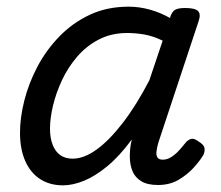

<svg xmlns="http://www.w3.org/2000/svg" viewBox="-20 -539 662 576"><path d="M169 17Q129 17 100 -2Q71 -21 55.5 -56.5Q40 -92 40 -141Q40 -186 53 -237.5Q66 -289 92 -338.5Q118 -388 157.5 -429Q197 -470 249 -494.5Q301 -519 366 -519Q398 -519 430 -510Q462 -501 490 -485L491 -489Q497 -506 507 -510.5Q517 -515 535 -515Q566 -515 574.5 -505.5Q583 -496 576 -476L455 -111Q451 -97 449.5 -85Q448 -73 452.5 -66.5Q457 -60 468 -60Q481 -60 492.5 -67Q504 -74 515 -85.5Q526 -97 536 -110Q543 -119 552.5 -122Q562 -125 575 -115Q592 -105 593.5 -94.5Q595 -84 590 -74Q580 -57 561 -36Q542 -15 515.5 0.5Q489 16 454 16Q422 16 403.5 4.5Q385 -7 377.5 -25.5Q370 -44 369.5 -66Q369 -88 373 -110Q374 -112 374.5 -114.5Q375 -117 375 -120Q338 -70 301.5 -40Q265 -10 231.5 3.5Q198 17 169 17ZM130 -153Q130 -125 138 -104.5Q146 -84 161 -73.5Q176 -63 198 -63Q232 -63 270 -90.5Q308 -118 348.5 -170.5Q389 -223 428 -298L468 -417Q439 -431 413 -435.5Q387 -440 362 -440Q314 -440 276.5 -420.5Q239 -401 211.5 -369Q184 -337 166 -298.5Q148 -260 139 -222Q130 -184 130 -153Z"/></svg>

Font: Playwrite NL
Style: Regular
Weight: 400
Designer: Veronika Burian, José Scaglione
Foundry: TypeTogether
Version: Version 1.002